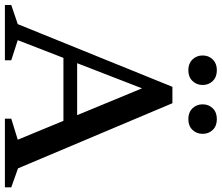

<svg xmlns="http://www.w3.org/2000/svg" viewBox="-87 -825 906 784"><g transform="rotate(90 366.0 -433.0)"><path d="M182 -239V-295H520V-239ZM661.5 -53.5 739 -26V0H458.5V-26L544.5 -52.5L320 -595.5H348.5L138 -52.5L220 -26V0H-5.5V-26L72.5 -52.5L328.5 -684H395.5ZM260.5 -749Q233.5 -749 217 -765.8Q200.5 -782.5 200.5 -807.5Q200.5 -832.5 217 -849Q233.5 -865.5 260.5 -865.5Q288 -865.5 304.5 -849Q321 -832.5 321 -807.5Q321 -782.5 304.5 -765.8Q288 -749 260.5 -749ZM460.5 -749Q433 -749 416.5 -765.8Q400 -782.5 400 -807.5Q400 -832.5 416.5 -849Q433 -865.5 460.5 -865.5Q488 -865.5 504.2 -849Q520.5 -832.5 520.5 -807.5Q520.5 -782.5 504.2 -765.8Q488 -749 460.5 -749Z"/></g></svg>

Font: Newsreader 16pt Medium
Style: Regular
Weight: 500
Designer: Hugues Gentile
Foundry: Production Type
Version: Version 1.003